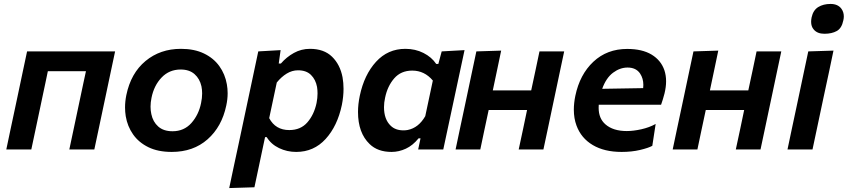

<svg xmlns="http://www.w3.org/2000/svg" viewBox="-20 -759 4305 975"><path d="M12 0Q22 -48 34 -104.5Q45 -155 58 -217L68.5 -266.5Q84 -339 95 -392Q106 -444.5 117.5 -498H564.5Q553 -444.5 542 -392Q531 -339 515.5 -266.5L505 -217Q492 -155 481.2 -104.5Q470.5 -54 459 0H332Q343.5 -54 354.2 -104.5Q365 -155 378 -217L388.5 -266.5Q397 -306 403.5 -337.5Q410 -369 416.5 -397.5H223Q217 -369 210.5 -337.5Q204 -306 195.5 -267L185 -217Q172 -155 161.2 -104.5Q150.5 -54 139 0Z M852 12.5Q782.5 12.5 733.5 -11.5Q684.5 -35.5 655.8 -76.5Q627 -117.5 618.5 -169Q615 -191 615 -213.5Q615 -244 621.5 -276Q644.5 -387.5 719 -449.2Q793.5 -511 899 -511Q966.5 -511 1015.5 -487.5Q1064.5 -464 1093.8 -423.2Q1123 -382.5 1132 -331Q1136 -308.5 1136 -285.5Q1136 -255 1129 -223Q1106.5 -115.5 1034 -51.5Q961.5 12.5 852 12.5ZM856 -92.5Q914.5 -92.5 951.8 -134.2Q989 -176 1001 -235.5Q1006.5 -261 1006.5 -284.5Q1006.5 -303 1003 -320.5Q994.5 -359 968 -382.5Q941.5 -406 897.5 -406Q839.5 -406 800.8 -365.5Q762 -325 749.5 -263Q744.5 -239.5 744.5 -217.5Q744.5 -197.5 748.5 -179.5Q756.5 -140.5 783.5 -116.5Q810.5 -92.5 856 -92.5Z M1144 196Q1155.5 142.5 1166.5 89.5Q1178 37 1191 -24.5L1242.5 -267Q1253.5 -319 1266 -377.5Q1278 -435.5 1291.5 -498L1405 -504.5L1395.5 -436.5H1406.5Q1435 -469.5 1472.5 -490.2Q1510 -511 1554 -511Q1625 -511 1666 -471.2Q1707 -431.5 1719.5 -366.5Q1724.5 -338 1724.5 -308Q1724.5 -268.5 1716 -226Q1693.5 -119 1633.5 -53.2Q1573.5 12.5 1484 12.5Q1437.5 12.5 1397 -7Q1356.5 -26.5 1334.5 -62.5H1326L1316.5 -18Q1304.5 38.5 1294 88.5Q1283.5 138 1272 192ZM1449 -98.5Q1507 -98.5 1541 -137.8Q1575 -177 1587.5 -236Q1592.5 -261.5 1592.5 -284.5Q1592.5 -301.5 1590 -317.5Q1583 -355 1559.2 -378.5Q1535.5 -402 1493.5 -402Q1463.5 -402 1436.2 -385.5Q1409 -369 1385.5 -340L1347 -159Q1379 -98.5 1449 -98.5Z M1968.5 12.5Q1898 12.5 1857 -27.5Q1798 -84 1798 -190.5Q1798 -229.5 1807 -272.5Q1829.5 -379.5 1889.5 -445.2Q1949.5 -511 2038.5 -511Q2089 -511 2130.5 -490Q2172 -469 2195 -434.5H2206L2223 -498L2339 -504.5L2231 0H2103.5L2115.5 -56.5H2105.5Q2076.5 -20.5 2041 -4Q2005.5 12.5 1968.5 12.5ZM2029 -97Q2040.5 -97 2050.5 -99Q2105.5 -110 2139.5 -169L2178 -350Q2135.5 -400.5 2073.5 -400.5Q2016 -400.5 1981.8 -361Q1947.5 -321.5 1935.5 -262.5Q1930 -238 1930 -215Q1930 -153 1964 -120.5Q1988 -97 2029 -97Z M2293.5 0Q2303 -46 2315.5 -104.5Q2326.5 -155 2339.5 -217L2350 -266.5Q2365.5 -339 2376.5 -392Q2387.5 -444.5 2399 -498L2525 -502Q2515 -453.5 2505 -406.5Q2495 -359.5 2482.5 -300H2677.5Q2690 -359 2700 -405Q2709.5 -450.5 2719.5 -498H2845Q2833.5 -444.5 2822.5 -392Q2811.5 -339 2796 -266.5L2785.5 -217Q2772.5 -155 2761.8 -104.5Q2751 -54 2739.5 0H2614Q2625.5 -54 2636 -102.5Q2646 -151 2656.5 -200.5H2461.5Q2449.5 -144.5 2439.5 -97.5Q2429.5 -50.5 2419 0Z M3136.5 12.5Q3049 12.5 2990 -22.5Q2931 -57.5 2907.5 -121.5Q2894 -158 2894 -202Q2894 -235 2901.5 -272Q2924 -380.5 2993.2 -445.5Q3062.5 -510.5 3165 -510.5Q3241 -510.5 3288.8 -481.8Q3336.5 -453 3354 -402Q3362.5 -376 3362.5 -346Q3362.5 -317.5 3354.5 -284.5Q3346.5 -253.5 3337 -227H3020.5Q3020 -219 3020 -211.5Q3020 -157.5 3054.5 -127.5Q3093.5 -93.5 3163 -93.5Q3196 -93.5 3236.5 -102.5Q3277 -111.5 3309.5 -129.5L3292.5 -18.5Q3272.5 -7.5 3230.2 2.5Q3188 12.5 3136.5 12.5ZM3167 -416Q3128.5 -416 3093.2 -389.8Q3058 -363.5 3038 -308L3246 -311.5Q3247 -320 3247 -328Q3247 -360.5 3230.5 -385.5Q3210 -416 3167 -416Z M3396 0Q3405.5 -46 3418 -104.5Q3429 -155 3442 -217L3452.5 -266.5Q3468 -339 3479 -392Q3490 -444.5 3501.5 -498L3627.5 -502Q3617.5 -453.5 3607.5 -406.5Q3597.5 -359.5 3585 -300H3780Q3792.5 -359 3802.5 -405Q3812 -450.5 3822 -498H3947.5Q3936 -444.5 3925 -392Q3914 -339 3898.5 -266.5L3888 -217Q3875 -155 3864.2 -104.5Q3853.5 -54 3842 0H3716.5Q3728 -54 3738.5 -102.5Q3748.5 -151 3759 -200.5H3564Q3552 -144.5 3542 -97.5Q3532 -50.5 3521.5 0Z M3979 0Q3989 -48 4001 -104.5Q4012 -155 4025 -217L4035.5 -266.5Q4051 -339 4062 -392Q4073 -444.5 4084.5 -498L4212.5 -502Q4201 -446.5 4189.8 -393.5Q4178.5 -340.5 4162.5 -266.5L4152 -217Q4139 -155 4128.2 -104.5Q4117.5 -54 4106 0ZM4166.5 -587.5Q4130 -587.5 4112 -609.5Q4099 -624.5 4099 -648.5Q4099 -659 4101.5 -671Q4109.5 -707.5 4135.2 -723.2Q4161 -739 4197.5 -739Q4234.5 -739 4252.5 -715Q4265 -698 4265 -675.5Q4265 -666 4262.5 -655.5Q4254.5 -615.5 4229.2 -601.5Q4204 -587.5 4166.5 -587.5Z"/></svg>

Font: Heraclito SemiBold
Style: Italic
Weight: 600
Italic angle: -12°
Designer: Kostas Bartsokas (font) & Cristiano Sobral (main changes)
Foundry: Kostas Bartsokas (font) & Cristiano Sobral (main changes)
Version: Version 1.00;July 8, 2020;FontCreator 13.0.0.2655 64-bit